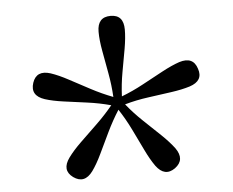

<svg xmlns="http://www.w3.org/2000/svg" viewBox="-42 -812 708 583"><g transform="rotate(-5 312.5 -520.5)"><path d="M218.5 -299.5Q192 -263.5 159 -287Q127 -310.5 153.5 -347Q168 -367 192.2 -390.5Q216.5 -414 243.5 -440Q270.5 -466 293.5 -494Q258.5 -503.5 221.2 -508.5Q184 -513.5 150.8 -518Q117.5 -522.5 94 -530Q51 -544 63.5 -582.5Q76 -620 118.5 -606.5Q142.5 -598.5 172.2 -582.5Q202 -566.5 235 -549Q268 -531.5 302 -518.5Q300 -555 293.2 -591.8Q286.5 -628.5 280.5 -661.5Q274.5 -694.5 274.5 -719.5Q274.5 -764.5 315 -764.5Q354.5 -764.5 354.5 -719.5Q354.5 -694.5 348.8 -661.5Q343 -628.5 336.2 -591.5Q329.5 -554.5 328 -518Q362 -531 394.8 -548.8Q427.5 -566.5 457.2 -582.5Q487 -598.5 510.5 -606.5Q553.5 -620 565.5 -581.5Q578.5 -544 535.5 -530Q511.5 -522.5 478.2 -517.8Q445 -513 407.8 -508Q370.5 -503 335.5 -493Q358 -465 385.2 -439.2Q412.5 -413.5 436.8 -390.2Q461 -367 476 -347Q502 -310.5 469.5 -286.5Q437 -263.5 410.5 -299.5Q396 -320 381.5 -350.2Q367 -380.5 350.5 -414.2Q334 -448 314 -478.5Q294.5 -448 278.2 -414.2Q262 -380.5 247.5 -350Q233 -319.5 218.5 -299.5Z"/></g></svg>

Font: Fraunces 9pt SuperSoft Light
Style: Regular
Weight: 300
Version: Version 1.000;[b76b70a41]